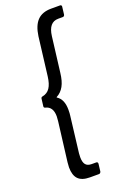

<svg xmlns="http://www.w3.org/2000/svg" viewBox="-169 -826 652 1000"><g transform="rotate(-20 157.0 -326.5)"><path d="M61 35Q61 27 63 7L90 -210Q92 -230 92 -237Q92 -291 51 -300Q43 -302 44 -310L49 -350Q50 -359 59 -360Q85 -365 99.5 -386.5Q114 -408 119 -449L145 -661Q153 -719 180 -746.5Q207 -774 256 -774H306Q310 -774 312.5 -771Q315 -768 314 -764L309 -722Q307 -712 298 -712H273Q220 -712 211 -638L187 -444Q182 -399 167 -372Q152 -345 127 -332Q125 -331 125 -330Q125 -329 127 -328Q161 -306 161 -249Q161 -227 159 -215L135 -16Q134 -8 134 5Q134 33 144.5 46Q155 59 178 59H203Q212 59 212 69L207 111Q206 115 203 118Q200 121 196 121H146Q102 121 81.5 100Q61 79 61 35Z"/></g></svg>

Font: Barlow Condensed
Style: Italic
Weight: 400
Width: 3
Italic angle: -7°
Designer: Jeremy Tribby
Foundry: Tribby Type
Version: Version 1.408